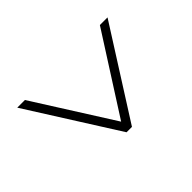

<svg xmlns="http://www.w3.org/2000/svg" viewBox="-131 -722 728 728"><g transform="rotate(45 232.5 -358.0)"><path d="M53 -116V-157L369 -357L53 -559V-600L412 -372V-343Z"/></g></svg>

Font: Noto Serif Condensed ExtraLight
Style: Regular
Weight: 200
Width: 3
Designer: Monotype Design Team
Foundry: Monotype Imaging Inc.
Version: Version 2.013; ttfautohint (v1.8.4.7-5d5b)